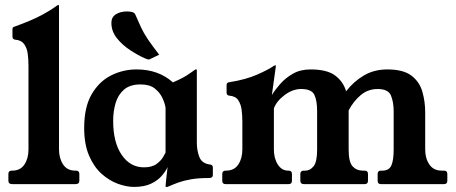

<svg xmlns="http://www.w3.org/2000/svg" viewBox="-20 -724 1793 755"><path d="M279 -53Q292 -53 292 -40V-13Q292 0 277 0H28Q13 0 13 -13V-40Q13 -53 26 -53H28Q60 -53 76 -77Q92 -101 92 -136V-466Q92 -491 89 -513Q86 -535 75 -550.5Q64 -566 40 -568Q29 -569 29 -580V-610Q29 -615 32 -617Q35 -619 42 -621Q105 -644 142.5 -664Q180 -684 204 -702Q206 -704 208 -704H210Q212 -704 212 -702V-137Q212 -102 228 -77.5Q244 -53 276 -53Z M754 -163Q754 -132 764 -106.5Q774 -81 806 -77Q817 -76 817 -65V-36Q817 -24 803 -24Q760 -24 731.5 -19Q703 -14 682 -6.5Q661 1 641 10Q640 11 635 11H633Q631 11 631 8Q631 3 633.5 -19Q636 -41 639 -67Q632 -51 616 -32.5Q600 -14 573.5 -1.5Q547 11 507 11Q477 11 443 -1.5Q409 -14 379 -41Q349 -68 330 -112.5Q311 -157 311 -221Q311 -303 340.5 -353.5Q370 -404 417 -427.5Q464 -451 517 -451Q603 -451 660 -400Q683 -410 699 -418.5Q715 -427 727 -436Q732 -439 736.5 -442.5Q741 -446 747 -450Q749 -451 750 -451Q751 -451 751 -451H752Q754 -451 754 -449ZM631 -301Q628 -319 618 -340Q608 -361 588 -376.5Q568 -392 533 -392Q491 -392 467.5 -371.5Q444 -351 434.5 -318.5Q425 -286 425 -249Q425 -164 458.5 -115Q492 -66 546 -66Q578 -66 596 -79.5Q614 -93 622 -107.5Q630 -122 631 -124ZM606 -509 573 -493Q569 -490 565 -490Q561 -490 557 -492Q553 -494 549 -495Q522 -507 491.5 -527Q461 -547 439.5 -574Q418 -601 418 -634Q418 -657 436 -668Q454 -679 479 -679Q488 -679 498 -677Q508 -675 512 -667Q524 -639 534.5 -616.5Q545 -594 561.5 -569.5Q578 -545 606 -509Z M1726 -53Q1739 -53 1739 -40V-13Q1739 0 1726 0H1478Q1465 0 1465 -13V-40Q1465 -53 1478 -53H1483Q1510 -53 1519 -73.5Q1528 -94 1528 -136V-287Q1528 -322 1517.5 -348Q1507 -374 1465 -374Q1427 -374 1398.5 -350Q1370 -326 1351 -290V-136Q1351 -87 1366.5 -70Q1382 -53 1407 -53H1414Q1427 -53 1427 -40V-13Q1427 0 1414 0H1175Q1161 0 1161 -13V-40Q1161 -53 1175 -53H1181Q1199 -53 1213 -70Q1227 -87 1227 -136V-287Q1227 -329 1216 -351.5Q1205 -374 1164 -374Q1131 -374 1099.5 -350.5Q1068 -327 1057 -298V-136Q1057 -101 1072.5 -77Q1088 -53 1113 -53H1115Q1128 -53 1128 -40V-13Q1128 0 1115 0H867Q854 0 854 -13V-40Q854 -53 867 -53H869Q901 -53 917 -77Q933 -101 933 -136V-247Q933 -271 930 -293Q927 -315 916.5 -330.5Q906 -346 881 -348Q871 -349 871 -360V-390Q871 -400 883 -401Q947 -411 992 -431Q1037 -451 1055 -464Q1060 -467 1062 -467H1063Q1065 -467 1065 -466.5Q1065 -466 1065 -466Q1065 -464 1064 -458L1049 -350Q1061 -370 1081.5 -393.5Q1102 -417 1131.5 -434Q1161 -451 1201 -451Q1266 -451 1298 -427Q1330 -403 1341 -365Q1370 -403 1410.5 -427Q1451 -451 1503 -451Q1566 -451 1598 -426.5Q1630 -402 1641 -363Q1652 -324 1652 -282V-136Q1652 -101 1668.5 -77Q1685 -53 1717 -53Z"/></svg>

Font: Young Serif
Style: Regular
Weight: 400
Designer: Bastien Sozeau
Foundry: NBR — Bastien Sozeau
Version: Version 3.004; ttfautohint (v1.8.4.7-5d5b);gftools[0.9.33]